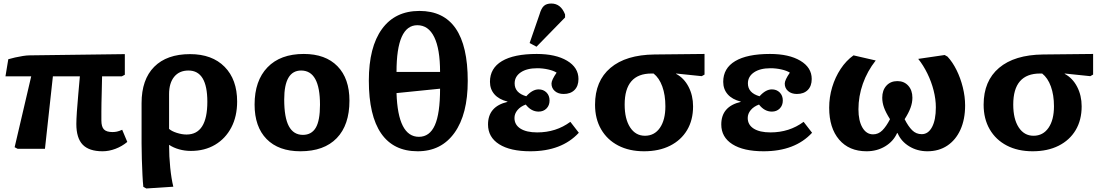

<svg xmlns="http://www.w3.org/2000/svg" viewBox="-20 -844 6269 1089"><path d="M562 14Q485 14 449 -23.5Q413 -61 413 -141Q413 -165 416 -210.5Q419 -256 424 -309.5Q429 -363 433 -411H280L235 0H80L63 -9L157 -411H11L27 -508Q43 -513 65.5 -518Q88 -523 110 -526.5Q132 -530 148 -530L688 -537V-420L671 -411H559Q558 -357 557 -321Q556 -285 555.5 -259Q555 -233 555 -210.5Q555 -188 555 -161Q555 -125 569.5 -110Q584 -95 618 -95Q631 -95 643 -97.5Q655 -100 673 -108L702 -39Q672 -14 635 0Q598 14 562 14Z M810 225 793 216Q790 189 788 147Q786 105 784.5 58.5Q783 12 783 -30V-259Q783 -393 854.5 -465Q926 -537 1058 -537Q1183 -537 1254 -465Q1325 -393 1325 -268Q1325 -184 1292 -121Q1259 -58 1200 -23Q1141 12 1063 12Q1028 12 996 3Q964 -6 940 -22H939Q939 44 945.5 107Q952 170 963 215ZM1038 -81Q1156 -81 1156 -267Q1156 -444 1049 -444Q997 -444 968 -408.5Q939 -373 939 -310V-113Q953 -100 982.5 -90.5Q1012 -81 1038 -81Z M1684 14Q1560 14 1492 -55.5Q1424 -125 1424 -251Q1424 -386 1497 -462Q1570 -538 1703 -538Q1826 -538 1894 -468.5Q1962 -399 1962 -273Q1962 -135 1890 -60.5Q1818 14 1684 14ZM1698 -79Q1747 -79 1771 -119.5Q1795 -160 1795 -250Q1795 -444 1688 -444Q1592 -444 1592 -280Q1592 -177 1618.5 -128Q1645 -79 1698 -79Z M2349 14Q2212 14 2142 -87Q2072 -188 2072 -387Q2072 -577 2146.5 -679.5Q2221 -782 2359 -782Q2633 -782 2633 -385Q2633 -196 2558 -91Q2483 14 2349 14ZM2229 -436H2476Q2476 -566 2443 -633.5Q2410 -701 2347 -701Q2229 -701 2229 -436ZM2356 -68Q2417 -68 2446.5 -134Q2476 -200 2476 -341L2229 -316Q2237 -68 2356 -68Z M2988 14Q2874 14 2811 -26Q2748 -66 2748 -138Q2748 -240 2858 -266V-268Q2810 -280 2784.5 -309Q2759 -338 2759 -380Q2759 -457 2827 -497.5Q2895 -538 3024 -538Q3132 -538 3196.5 -499.5Q3261 -461 3261 -396Q3261 -356 3238.5 -333.5Q3216 -311 3177 -311Q3146 -311 3127 -327.5Q3108 -344 3108 -370Q3108 -390 3137 -432Q3120 -443 3089.5 -450Q3059 -457 3027 -457Q2968 -457 2933.5 -433.5Q2899 -410 2899 -371Q2899 -317 2965 -298Q3000 -337 3035 -337Q3062 -337 3079.5 -319.5Q3097 -302 3097 -274Q3097 -246 3079.5 -228.5Q3062 -211 3035 -211Q2993 -211 2962 -251Q2932 -240 2915 -219.5Q2898 -199 2898 -175Q2898 -136 2932 -114.5Q2966 -93 3027 -93Q3134 -93 3215 -153L3263 -91Q3166 14 2988 14ZM3023 -579 2984 -600 3040 -762Q3050 -797 3065 -810.5Q3080 -824 3107 -824Q3161 -824 3185 -762V-745Z M3633 14Q3549 14 3486.5 -18.5Q3424 -51 3389.5 -110.5Q3355 -170 3355 -250Q3355 -385 3442.5 -459Q3530 -533 3692 -535L3976 -538V-421L3960 -412L3815 -427V-425Q3860 -401 3885.5 -351.5Q3911 -302 3911 -241Q3911 -163 3877 -106Q3843 -49 3780.5 -17.5Q3718 14 3633 14ZM3638 -74Q3692 -74 3723 -119Q3754 -164 3754 -241Q3754 -305 3736.5 -353.5Q3719 -402 3687 -427H3675Q3523 -427 3523 -251Q3523 -169 3554 -121.5Q3585 -74 3638 -74Z M4311 14Q4197 14 4134 -26Q4071 -66 4071 -138Q4071 -240 4181 -266V-268Q4133 -280 4107.5 -309Q4082 -338 4082 -380Q4082 -457 4150 -497.5Q4218 -538 4347 -538Q4455 -538 4519.5 -499.5Q4584 -461 4584 -396Q4584 -356 4561.5 -333.5Q4539 -311 4500 -311Q4469 -311 4450 -327.5Q4431 -344 4431 -370Q4431 -390 4460 -432Q4443 -443 4412.5 -450Q4382 -457 4350 -457Q4291 -457 4256.5 -433.5Q4222 -410 4222 -371Q4222 -317 4288 -298Q4323 -337 4358 -337Q4385 -337 4402.5 -319.5Q4420 -302 4420 -274Q4420 -246 4402.5 -228.5Q4385 -211 4358 -211Q4316 -211 4285 -251Q4255 -240 4238 -219.5Q4221 -199 4221 -175Q4221 -136 4255 -114.5Q4289 -93 4350 -93Q4457 -93 4538 -153L4586 -91Q4489 14 4311 14Z M4895 14Q4796 14 4739.5 -52Q4683 -118 4683 -233Q4683 -293 4700 -349.5Q4717 -406 4748 -453Q4779 -500 4821 -530L4947 -501Q4899 -440 4874 -369Q4849 -298 4849 -224Q4849 -159 4871.5 -120.5Q4894 -82 4932 -82Q4962 -82 4984.5 -104.5Q5007 -127 5028 -168Q5004 -206 4994 -234Q4984 -262 4984 -290Q4984 -332 5007.5 -358Q5031 -384 5070 -384Q5108 -384 5131.5 -358Q5155 -332 5155 -290Q5155 -262 5144.5 -233Q5134 -204 5111 -168Q5131 -128 5153.5 -105.5Q5176 -83 5208 -83Q5245 -83 5266.5 -123.5Q5288 -164 5288 -235Q5288 -281 5275.5 -330.5Q5263 -380 5240 -427Q5217 -474 5188 -510L5338 -532L5354 -523Q5383 -492 5405.5 -446.5Q5428 -401 5441 -348.5Q5454 -296 5454 -246Q5454 -167 5427.5 -108.5Q5401 -50 5353 -18Q5305 14 5240 14Q5183 14 5137 -14Q5091 -42 5071 -89H5068Q5047 -42 5000.5 -14Q4954 14 4895 14Z M5837 14Q5753 14 5690.5 -18.5Q5628 -51 5593.5 -110.5Q5559 -170 5559 -250Q5559 -385 5646.5 -459Q5734 -533 5896 -535L6180 -538V-421L6164 -412L6019 -427V-425Q6064 -401 6089.5 -351.5Q6115 -302 6115 -241Q6115 -163 6081 -106Q6047 -49 5984.5 -17.5Q5922 14 5837 14ZM5842 -74Q5896 -74 5927 -119Q5958 -164 5958 -241Q5958 -305 5940.5 -353.5Q5923 -402 5891 -427H5879Q5727 -427 5727 -251Q5727 -169 5758 -121.5Q5789 -74 5842 -74Z"/></svg>

Font: Literata 7pt
Style: Bold
Weight: 700
Designer: Latin by Veronika Burian and Jose Scaglione. Greek by Irene Vlachou. Cyrillic by Vera Evstafieva.
Foundry: TypeTogether
Version: Version 3.002